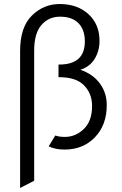

<svg xmlns="http://www.w3.org/2000/svg" viewBox="-20 -732 606 955"><path d="M80 203V-478Q80 -597 138.5 -654.5Q197 -712 277 -712Q365 -712 420 -661.5Q475 -611 475 -529Q475 -479 451 -439.5Q427 -400 380 -385Q443 -363 477 -316.5Q511 -270 511 -209Q511 -110 452 -49Q393 12 301 12Q256 12 222 -4L255 -58Q274 -51 303 -51Q356 -51 397 -90.5Q438 -130 438 -205Q438 -266 398.5 -307Q359 -348 275 -348H271V-411H275Q402 -411 402 -526Q402 -584 370.5 -616.5Q339 -649 278 -649Q222 -649 186 -607.5Q150 -566 150 -481V167Z"/></svg>

Font: Overpass Light
Style: Regular
Weight: 300
Designer: Delve Withrington, Thomas Jockin
Foundry: Delve Fonts
Version: Version 3.000;DELV;Overpass